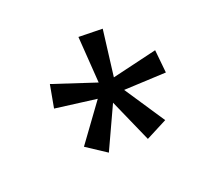

<svg xmlns="http://www.w3.org/2000/svg" viewBox="-108 -895 759 732"><g transform="rotate(-30 271.0 -529.5)"><path d="M349 -295 303 -481 194 -324 123 -391 260 -523 97 -574 130 -663 294 -575 314 -764 410 -745 354 -563 542 -574 535 -480 364 -502 442 -324Z"/></g></svg>

Font: Noto Sans Display Medium
Style: Italic
Weight: 500
Italic angle: -12°
Designer: Monotype Design Team
Foundry: Monotype Imaging Inc.
Version: Version 2.003